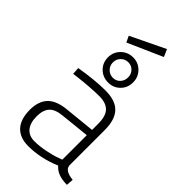

<svg xmlns="http://www.w3.org/2000/svg" viewBox="-280 -979 1058 1058"><g transform="rotate(45 248.5 -450.5)"><path d="M416 -352V-76Q420 -39 485 -33L482 9Q407 9 373 -32Q276 9 180 9Q115 9 80 -28.5Q45 -66 45 -139Q45 -206 79.5 -242Q114 -278 189 -285L366 -303V-352Q366 -411 340.5 -437Q315 -463 263 -463Q231 -463 184 -459.5Q137 -456 106 -452L74 -448L71 -490Q182 -509 265 -509Q343 -509 379.5 -470.5Q416 -432 416 -352ZM366 -262 194 -244Q142 -239 119.5 -214Q97 -189 97 -140Q97 -89 120 -61.5Q143 -34 185 -34Q223 -34 268.5 -43Q314 -52 340 -62L366 -71ZM145 -648Q145 -689 173.5 -717.5Q202 -746 244 -746Q285 -746 313 -717.5Q341 -689 341 -648Q341 -606 313 -578Q285 -550 244 -550Q202 -550 173.5 -578Q145 -606 145 -648ZM184 -648Q184 -622 201.5 -604.5Q219 -587 244 -587Q269 -587 285.5 -604.5Q302 -622 302 -648Q302 -673 285.5 -690.5Q269 -708 244 -708Q219 -708 201.5 -690.5Q184 -673 184 -648ZM142 -813 343 -910 362 -867 159 -777Z"/></g></svg>

Font: TitilliumText
Style: Light
Weight: 300
Designer: Accademia di Belle Arti di Urbino and others
Foundry: Accademia di Belle Arti di Urbino and others.
Version: Version 60.001